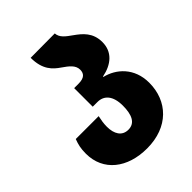

<svg xmlns="http://www.w3.org/2000/svg" viewBox="-216 -879 1008 1008"><g transform="rotate(-45 287.5 -375.0)"><path d="M283 10C442 10 535 -91 535 -226C535 -337 462 -400 386 -418V-421C462 -436 512 -479 512 -551C512 -622 469 -656 430 -684C396 -708 369 -727 367 -760L187 -759C187 -670 227 -635 265 -609C298 -586 327 -565 327 -531C327 -503 312 -485 269 -485H236V-347H271C319 -347 352 -313 352 -239C352 -174 334 -129 283 -129C236 -129 214 -167 214 -220C214 -245 218 -267 223 -290H53C42 -261 36 -237 36 -198C36 -69 138 10 283 10Z"/></g></svg>

Font: Noto Sans Georgian SemiCondensed Black
Style: Regular
Weight: 900
Width: 4
Designer: Monotype Design Team, Akaki Razmadze
Foundry: Google LLC
Version: Version 2.005